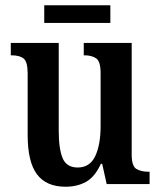

<svg xmlns="http://www.w3.org/2000/svg" viewBox="-20 -699 610 729"><path d="M229 10Q156 10 120.5 -37Q85 -84 85 -187V-420Q85 -464 70 -476.5Q55 -489 24 -489H21V-536H203V-202Q203 -133 218 -98Q233 -63 275 -63Q321 -63 341.5 -106Q362 -149 362 -221V-421Q362 -466 345 -477.5Q328 -489 301 -489H298V-536H480V-112Q480 -68 498 -57.5Q516 -47 542 -47H548V0H385L368 -77H363Q340 -27 306.5 -8.5Q273 10 229 10ZM148 -612V-679H399V-612Z"/></svg>

Font: Noto Serif Thai Condensed SemiBold
Style: Regular
Weight: 600
Width: 3
Designer: Monotype Design Team
Foundry: Monotype Imaging Inc.
Version: Version 2.002; ttfautohint (v1.8.4.7-5d5b)